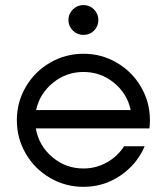

<svg xmlns="http://www.w3.org/2000/svg" viewBox="-20 -721 652 751"><path d="M306.6 -701.2Q330.6 -701.2 347.7 -684.1Q364.7 -667 364.7 -642.6Q364.7 -618.2 347.9 -601.3Q331.1 -584.5 306.6 -584.5Q282.2 -584.5 264.9 -601.6Q247.6 -618.7 247.6 -642.6Q247.6 -666.5 264.9 -683.8Q282.2 -701.2 306.6 -701.2ZM545.9 -148.9Q515.6 -78.1 450.9 -34.2Q386.2 9.8 306.6 9.8Q235.8 9.8 175.8 -25.1Q115.7 -60.1 80.8 -120.1Q45.9 -180.2 45.9 -251Q45.9 -321.3 80.8 -381.1Q115.7 -440.9 175.8 -475.8Q235.8 -510.7 306.6 -510.7Q377 -510.7 436.8 -475.8Q496.6 -440.9 531.5 -381.1Q566.4 -321.3 566.4 -251Q566.4 -232.4 564.5 -218.8H494.6H120.1Q131.8 -151.4 184.3 -106.7Q236.8 -62 306.6 -62Q355.5 -62 397.5 -85.4Q439.5 -108.9 465.3 -148.9ZM121.1 -290.5H491.2Q477.5 -355 425.8 -397.2Q374 -439.5 306.6 -439.5Q239.3 -439.5 187.3 -397.2Q135.3 -355 121.1 -290.5Z"/></svg>

Font: Basically A Sans Serif
Style: Regular
Weight: 400
Designer: Hyung-Suk Kim
Foundry: Mental Design
Version: 1.000